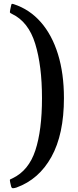

<svg xmlns="http://www.w3.org/2000/svg" viewBox="-20 -819 410 1006"><path d="M33.5 -768 38 -789Q40 -798 42 -798.8Q44 -799.5 52.5 -797Q135 -770 193.8 -703Q252.5 -636 283.8 -535Q315 -434 315 -305Q315 -115.5 249.5 2.8Q184 121 66.5 163.5Q56 167 48 167.2Q40 167.5 37.5 154.5L33 135Q30.5 122.5 33 121.2Q35.5 120 46 115Q130.5 74.5 165.2 -31Q200 -136.5 200 -305Q200 -474.5 164.5 -589.8Q129 -705 43 -746Q32.5 -751 32 -753.8Q31.5 -756.5 33.5 -768Z"/></svg>

Font: Besley* Condensed
Style: Regular
Weight: 400
Width: 3
Designer: Owen Earl
Foundry: indestructible type*
Version: Version 3.000; ttfautohint (v1.8.3)